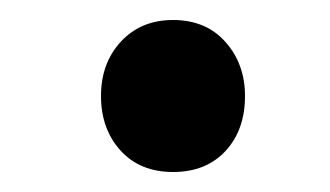

<svg xmlns="http://www.w3.org/2000/svg" viewBox="-20 -665 330 192"><path d="M81 -569Q81 -602 101 -623.5Q121 -645 153 -645Q186 -645 205.5 -623Q225 -601 225 -569Q225 -535 205.5 -514Q186 -493 153 -493Q120 -493 100.5 -514.5Q81 -536 81 -569Z"/></svg>

Font: Noto Sans Condensed ExtraBold
Style: Italic
Weight: 800
Width: 3
Italic angle: -12°
Designer: Monotype Design Team
Foundry: Monotype Imaging Inc.
Version: Version 2.013; ttfautohint (v1.8.4.7-5d5b)